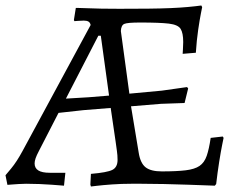

<svg xmlns="http://www.w3.org/2000/svg" viewBox="-30 -669 860 699"><path d="M301 -36Q360 -41 379 -50.5Q398 -60 398 -87Q398 -104 395.5 -120.5Q393 -137 391 -153L373 -276L274 -268L183 -258L112 -120Q103 -103 99.5 -92.5Q96 -82 96 -74Q96 -57 109.5 -48.5Q123 -40 151 -40H208L203 7Q203 7 190.5 6Q178 5 158 3.5Q138 2 113.5 1Q89 0 65 0Q54 0 38 1Q22 2 9.5 3Q-3 4 -3 4L-10 -31Q-10 -31 10.5 -55.5Q31 -80 53 -121L300 -578Q298 -587 292 -590.5Q286 -594 275 -594Q266 -594 253.5 -593Q241 -592 241 -592L239 -596L246 -640Q246 -640 257.5 -640Q269 -640 290 -639Q311 -638 340 -637.5Q369 -637 405 -637Q464 -637 510 -637.5Q556 -638 591 -639.5Q626 -641 653.5 -643.5Q681 -646 703 -649L706 -643Q706 -643 701.5 -620.5Q697 -598 691.5 -560.5Q686 -523 683 -477L635 -473Q635 -473 636 -489.5Q637 -506 637 -516Q637 -549 627.5 -564Q618 -579 585 -583Q552 -587 480 -587Q434 -587 422.5 -582Q411 -577 410 -556L441 -328L559 -339L651 -352L655 -347L642 -294L556 -291L447 -282L475 -113Q481 -75 500 -60Q519 -45 559 -45Q613 -45 646 -49Q679 -53 696.5 -65Q714 -77 722.5 -101.5Q731 -126 737 -167L781 -172L784 -167Q784 -167 779 -142.5Q774 -118 768 -80Q762 -42 757 1L752 7Q752 7 725 6Q698 5 655.5 3.5Q613 2 567 1Q521 0 483 0H449Q411 0 377 2.5Q343 5 322 7.5Q301 10 301 10L299 3ZM294 -315 367 -321 337 -539H328L210 -310Z"/></svg>

Font: Alegreya
Style: Regular
Weight: 400
Designer: Juan Pablo del Peral
Foundry: Huerta Tipografica
Version: Version 2.009